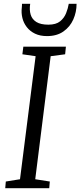

<svg xmlns="http://www.w3.org/2000/svg" viewBox="-20 -988 422 1008"><path d="M7.5 0 10.5 -35 85 -47 167 -693 97.5 -703 102.5 -743H326L322 -703L246 -693L165 -47L241.5 -35L238.5 0ZM227 -798.5Q190.5 -798.5 164 -811.2Q137.5 -824 120.8 -845.5Q104 -867 97.5 -893.8Q91 -920.5 94.5 -948Q95.5 -953 95.2 -958Q95 -963 95.5 -968H138.5Q133.5 -936 141 -911.2Q148.5 -886.5 171 -872.5Q193.5 -858.5 234 -858.5Q274 -858.5 295.5 -876Q317 -893.5 327 -918.8Q337 -944 341 -968H382Q382 -924.5 364.8 -885.8Q347.5 -847 313 -822.8Q278.5 -798.5 227 -798.5Z"/></svg>

Font: Merriweather Light 18pt Light
Style: Italic
Weight: 300
Italic angle: -7.8°
Version: Version 2.101